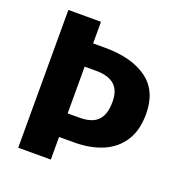

<svg xmlns="http://www.w3.org/2000/svg" viewBox="-126 -800 852 908"><g transform="rotate(20 300.0 -346.5)"><path d="M219.2 -584.7H289.1Q423.4 -584.7 500.8 -528.5Q578.3 -472.2 578.3 -356.5Q578.3 -273 543 -219.3Q507.6 -165.5 445.9 -139.7Q384.2 -113.9 303.8 -113.9H212.6V-232.5H289.8Q327.1 -232.5 353.9 -244.1Q380.7 -255.6 395.1 -283Q409.4 -310.4 409.4 -356.1Q409.4 -413.7 378.5 -440.7Q347.7 -467.7 286.8 -467.7H228.6ZM64.5 -693.4H228.6V0H64.5Z"/></g></svg>

Font: Fira Sans Variable
Style: Regular
Weight: 400
Designer: Carrois Corporate & Edenspiekermann AG
Foundry: Carrois Corporate GbR & Edenspiekermann AG
Version: Version 4.202